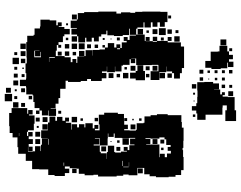

<svg xmlns="http://www.w3.org/2000/svg" viewBox="-120 -842 987 786"><g transform="rotate(90 373.0 -449.5)"><path d="M351 -764H317V-793H316V-829H322V-853H346V-833H347V-858H367V-865H358V-877H370V-868H376V-889H378V-917H432V-923H476V-879H432V-885H412V-868H421V-867H450V-798H471V-764H445V-760H433V-742H415V-760H403V-764H377V-765H351ZM192 -848H191V-855H168V-887H191V-894H205V-910H223V-894H233V-912H255V-890H237V-887H260V-860H263V-822H258V-797H230V-819H192ZM354 -911H374V-891H354ZM267 -908H281V-894H267ZM178 -907H190V-895H178ZM328 -907H340V-895H328ZM142 -883H166V-859H142ZM327 -878H341V-864H327ZM268 -877H280V-865H268ZM298 -877H310V-865H298ZM268 -847H280V-835H268ZM299 -846H309V-836H299ZM279 -816V-806H269V-816ZM306 -813V-809H302V-813ZM266 -789H282V-773H266ZM297 -788H311V-774H297ZM343 -760V-742H325V-760ZM459 -756V-746H449V-756ZM368 -755V-747H360V-755ZM396 -753V-749H392V-753ZM423 -118V-98H398V-93H371V-90H367V-64H338V-63H333V-38H307V-63H302V-64H280V-61H240V-66H216V-65H187V-64H153V-68H127V-94H123V-98H97V-120H89V-122H61V-160H64V-187H84V-193H72V-209H88V-197H91V-220H99V-242H121V-220H129V-214H153V-196H164V-207H176V-195H165V-189H188V-185H210V-221H215V-246H235V-253H222V-269H238V-273H212V-301H211V-280H189V-302H210V-307H186V-335H208V-336H185V-364H183V-386H175V-398H157V-424H175V-433H162V-449H177V-455H154V-475H148V-463H132V-479H144V-487H126V-513H123V-488H98V-485H124V-459H128V-423H125V-396H106V-392H121V-371H130V-361H150V-341H135V-332H151V-310H135V-305H154V-277H129V-272H122V-249H98V-271H95V-246H65V-271H60V-275H34V-301H30V-359H28V-433H36V-452H31V-490H33V-510H29V-539H28V-613H29V-642H71V-631H90V-611H72V-601H90V-581H72V-574H93V-548H72V-544H93V-519H98V-514H122V-549H148V-553H149V-582H152V-599H149V-582H131V-600H148V-643H154V-697H171V-710H259V-701H280V-693H302V-669H280V-661H273V-638H253V-637H276V-609H308V-573H272V-605H247V-604H246V-578H247V-514H220V-494H221V-510H239V-492H223V-487H246V-460H249V-454H273V-428H253V-427H276V-395H253V-394H273V-374H279V-392H301V-373H312V-329H304V-313H312V-287H316V-235H311V-225H344V-203H382V-196H405V-184H423V-164H425V-186H455V-156H433V-154H453V-128H433V-118ZM702 -569H694V-547H668V-519H698V-483H695V-461H700V-434H703V-358H696V-339H698V-303H692V-279H671V-270H669V-242H662V-222H671V-240H689V-222H701V-180H697V-154H674V-117H673V-88H639V-62H610V-31H583V-28H543V-8H525V4H497V6H443V-4H423V-68H446V-72H431V-90H449V-75H453V-98H487V-95H514V-71H520V-67H537V-72H521V-90H539V-74H550V-91H570V-74H581V-90H599V-72H583V-71H601V-91H600V-100H579V-122H599V-124H573V-128H547V-152H546V-125H514V-152H511V-153H482V-159H458V-183H475V-190H459V-212H475V-223H462V-239H478V-226H483V-248H511V-250H489V-272H502V-280H489V-302H502V-306H485V-336H506V-343H492V-359H508V-345H514V-364H490V-361H450V-383H442V-439H447V-464H476V-465H491V-480H509V-465H514V-487H515V-513H512V-516H485V-544H483V-548H457V-573H452V-599H448V-643H452V-699H480V-701H503V-708H557V-707H586V-704H595V-706H623V-708H677V-698H697V-675H704V-647H706V-595H702ZM129 -692H151V-670H129ZM104 -687H116V-675H104ZM101 -660H119V-642H101ZM281 -642V-660H299V-642ZM132 -643V-659H148V-643ZM44 -657H56V-645H44ZM582 -643V-655H574V-637H551V-630H543V-609H548V-573H546V-552H549V-572H571V-555H573V-573H572V-609H624V-611H610V-631H624V-640H609V-656H598V-643ZM96 -635H124V-607H96ZM301 -610H279V-632H301ZM552 -629H568V-613H552ZM134 -615V-627H146V-615ZM585 -626H595V-616H585ZM100 -601H120V-581H100ZM250 -601H270V-581H250ZM570 -581H550V-601H570ZM132 -553V-569H148V-553ZM268 -569V-553H252V-569ZM283 -554V-568H297V-554ZM115 -566V-556H105V-566ZM309 -512H302V-489H278V-512H271V-519H248V-543H271V-550H309ZM121 -520H99V-542H121ZM690 -541V-521H670V-541ZM465 -536H475V-526H465ZM250 -511H270V-491H250ZM490 -511H510V-491H490ZM547 -364H546V-345H548V-363H572V-340H576V-365H602V-369H608V-393H631V-394H603V-398H577V-424H603V-428H605V-452H601V-476H598V-463H582V-479H595V-486H575V-507H572V-489H548V-510H545V-487H546V-455H545V-426H527V-422H541V-400H527V-398H547V-397H576V-365H547ZM473 -504V-498H467V-504ZM645 -484H662V-485H645ZM573 -458H547V-484H573ZM663 -461H665V-483H663ZM279 -482H301V-460H279ZM464 -465V-477H476V-465ZM265 -476V-466H255V-476ZM639 -458V-456H660V-458ZM582 -449H598V-433H582ZM178 -436H182V-448H178ZM283 -434V-448H297V-434ZM134 -447H146V-435H134ZM565 -436H555V-446H565ZM300 -401H280V-421H300ZM138 -409V-413H142V-409ZM562 -409H558V-413H562ZM580 -371V-391H600V-371ZM175 -376H165V-386H175ZM144 -377H136V-385H144ZM163 -344V-358H177V-344ZM463 -358H477V-344H463ZM178 -313H162V-329H178ZM182 -279H158V-303H182ZM475 -296V-286H465V-296ZM151 -272V-250H129V-272ZM159 -272H181V-250H159ZM481 -250H459V-272H481ZM60 -251H40V-271H60ZM689 -270V-252H671V-270ZM193 -254V-268H207V-254ZM179 -240V-222H161V-240ZM209 -222H191V-240H209ZM135 -226V-236H145V-226ZM76 -227V-235H84V-227ZM646 -219V-217H659V-219ZM208 -209V-193H192V-209ZM434 -207H446V-195H434ZM234 -157V-158H217V-181H214V-158H217V-157ZM549 -156V-154H573V-156ZM511 -130H489V-152H511ZM460 -151H480V-131H460ZM188 -118V-97H215V-124H193V-122H211V-100H189V-118ZM520 -121H540V-101H520ZM550 -121H570V-101H550ZM478 -119V-103H462V-119ZM447 -118V-104H433V-118ZM496 -107V-115H504V-107ZM373 -88H387V-74H373ZM181 -40H159V-62H181ZM210 -41H190V-61H210ZM221 -42V-60H239V-42ZM342 -59H358V-43H342ZM418 -59V-43H402V-59ZM284 -45V-57H296V-45ZM257 -48V-54H263V-48ZM537 -35H525V-34H537ZM243 -8H217V-34H243ZM421 -10H399V-32H421ZM330 -11H310V-31H330ZM298 -13H282V-29H298ZM206 -15H194V-27H206ZM266 -15H254V-27H266ZM386 -27V-15H374V-27ZM354 -25V-17H346V-25ZM395 24H365V-6H395ZM360 19H340V-1H360Z"/></g></svg>

Font: Rubik-Storm
Style: Regular
Weight: 400
Designer: NaN (generative design), Hubert & Fischer (Rubik source font outlines)
Foundry: NaN, Hubert & Fischer
Version: Version 1.000